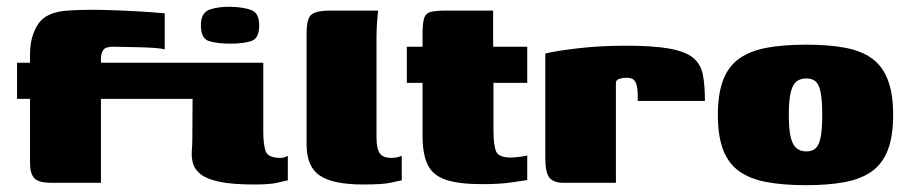

<svg xmlns="http://www.w3.org/2000/svg" viewBox="-20 -536 2663 563"><path d="M30 -352H68V-376Q68 -429 91.5 -465Q115 -501 179 -505Q222 -508 275.5 -507Q329 -506 379.5 -503Q430 -500 463 -497V-391Q454 -394 432.5 -395.5Q411 -397 386 -397.5Q361 -398 340 -398.5Q319 -399 311 -399Q289 -399 282.5 -389Q276 -379 276 -365V-352H545V-246H276V0H131Q92 0 80 -14Q68 -28 68 -59V-246H30ZM752 -352Q752 -311 752 -281.5Q752 -252 752 -222.5Q752 -193 752 -152Q752 -112 759 -92.5Q766 -73 803 -73Q811 -73 816.5 -75.5Q822 -78 824 -79V-7Q816 -6 794.5 -0.5Q773 5 725 5Q661 5 623.5 -3Q586 -11 568.5 -25Q551 -39 546 -56.5Q541 -74 542.5 -93.5Q544 -113 544 -132Q544 -170 544.5 -213.5Q545 -257 545 -295Q545 -333 545 -352Q597 -352 648.5 -352Q700 -352 752 -352ZM569 -462Q569 -499 595 -508Q621 -517 658 -516Q696 -515 718 -506Q740 -497 740 -462Q740 -423 716.5 -415.5Q693 -408 655 -408Q617 -408 593 -415.5Q569 -423 569 -462Z M1045 5Q957 5 918 -21Q879 -47 879 -112V-436Q879 -466 884.5 -480.5Q890 -495 906 -500Q922 -505 953 -505H1089Q1088 -500 1086 -476Q1084 -452 1084 -426V-134Q1084 -100 1093.5 -86.5Q1103 -73 1128 -73Q1139 -73 1147.5 -75.5Q1156 -78 1158 -79V-7Q1150 -6 1127 -0.5Q1104 5 1045 5Z M1394 4Q1325 4 1287 -9Q1249 -22 1234 -53Q1219 -84 1219 -138V-293H1173V-399H1219V-435Q1219 -467 1223.5 -482Q1228 -497 1243 -501Q1258 -505 1290 -505H1426Q1426 -499 1426 -493.5Q1426 -488 1426 -482V-399H1526V-293H1427V-153Q1427 -113 1434 -93.5Q1441 -74 1478 -74Q1486 -74 1502.5 -76Q1519 -78 1526 -80V-8Q1518 -7 1482.5 -1.5Q1447 4 1394 4Z M1786 0H1632Q1604 0 1591.5 -14.5Q1579 -29 1579 -73V-379Q1611 -387 1676 -394.5Q1741 -402 1814 -402Q1896 -402 1943 -393.5Q1990 -385 2012.5 -366.5Q2035 -348 2041 -317Q2047 -286 2047 -240H1850V-254Q1850 -279 1845.5 -290.5Q1841 -302 1834 -305Q1827 -308 1818 -308Q1806 -308 1796.5 -305Q1787 -302 1786 -294Z M2344 7Q2277 7 2228.5 -2Q2180 -11 2148 -33.5Q2116 -56 2100.5 -96.5Q2085 -137 2085 -199Q2085 -261 2100.5 -301.5Q2116 -342 2148 -364.5Q2180 -387 2228.5 -396Q2277 -405 2344 -405Q2410 -405 2458 -396Q2506 -387 2537 -364.5Q2568 -342 2583.5 -301.5Q2599 -261 2599 -199Q2599 -137 2583.5 -96.5Q2568 -56 2536.5 -33.5Q2505 -11 2457 -2Q2409 7 2344 7ZM2344 -92Q2362 -92 2372 -101.5Q2382 -111 2386.5 -134Q2391 -157 2391 -199Q2391 -241 2386.5 -264.5Q2382 -288 2372 -297Q2362 -306 2344 -306Q2327 -306 2315.5 -297Q2304 -288 2298.5 -264.5Q2293 -241 2293 -199Q2293 -157 2298.5 -134Q2304 -111 2315.5 -101.5Q2327 -92 2344 -92Z"/></svg>

Font: Genos Black
Style: Regular
Weight: 900
Designer: Robert E. Leuschke
Foundry: Robert E. Leuschke
Version: Version 1.010